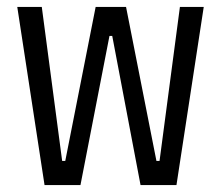

<svg xmlns="http://www.w3.org/2000/svg" viewBox="-20 -536 640 556"><path d="M30 -516H101L160 -70H169L257 -516H345L433 -70H442L501 -516H570L491 0H387L305 -432H297L213 0H109Z"/></svg>

Font: iA Writer Mono V
Style: Regular
Weight: 400
Designer: Mike Abbink, Paul van der Laan, Pieter van Rosmalen
Foundry: Bold Monday
Version: Version 2.000